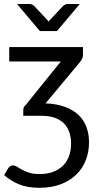

<svg xmlns="http://www.w3.org/2000/svg" viewBox="-28 -736 488 936"><path d="M194 -232Q248.5 -230 288.5 -215.2Q328.5 -200.5 354.5 -175.8Q380.5 -151 393.2 -117Q406 -83 406 -42Q406 5 390 45.5Q374 86 343.2 115.8Q312.5 145.5 267.5 162.5Q222.5 179.5 164 179.5Q104.5 179.5 63.2 162Q22 144.5 -8 117.5L12.5 83.5Q21 70.5 35.5 70.5Q45 70.5 55.2 77Q65.5 83.5 79.8 91.5Q94 99.5 114.5 106Q135 112.5 165.5 112.5Q200.5 112.5 228.8 102.5Q257 92.5 277 73.5Q297 54.5 307.8 27Q318.5 -0.5 318.5 -36Q318.5 -66 310 -91Q301.5 -116 284 -134Q266.5 -152 239.2 -161.8Q212 -171.5 174 -171.5H85.5V-200Q85.5 -215.5 98 -225L268.5 -436.5H17V-506.5H376.5V-468.5Q376.5 -457 371.2 -447.2Q366 -437.5 358.5 -429.5ZM361 -716.5 249.5 -584.5H166.5L55 -716.5H116.5Q122.5 -716.5 128 -714Q133.5 -711.5 136.5 -709L200.5 -641Q203 -638.5 204.8 -636Q206.5 -633.5 209 -631Q211.5 -633.5 213.2 -636Q215 -638.5 217.5 -641L281.5 -709Q285 -711.5 290.5 -714Q296 -716.5 301.5 -716.5Z"/></svg>

Font: Lato
Style: Regular
Weight: 400
Designer: Lukasz Dziedzic with Adam Twardoch and Botio Nikoltchev
Foundry: tyPoland Lukasz Dziedzic
Version: Version 2.015; 2015-08-06; http://www.latofonts.com/